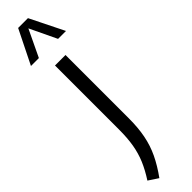

<svg xmlns="http://www.w3.org/2000/svg" viewBox="-383 -772 969 969"><g transform="rotate(-45 101.0 -288.0)"><path d="M34 232 -17.5 198Q12 152.5 29.8 110.5Q47.5 68.5 55.5 21.8Q63.5 -25 63.5 -85V-542.5H138.5V-90.5Q138.5 -23.5 128 30Q117.5 83.5 94.5 131.8Q71.5 180 34 232ZM-24 -626.5 66 -808H136L226 -626.5H169.5L101 -770L32.5 -626.5Z"/></g></svg>

Font: Encode Sans Cnd
Style: Regular
Weight: 400
Width: 3
Designer: Multiple Designers
Foundry: Impallari Type
Version: Version 3.002; ttfautohint (v1.8.3) -l 8 -r 50 -G 200 -x 14 